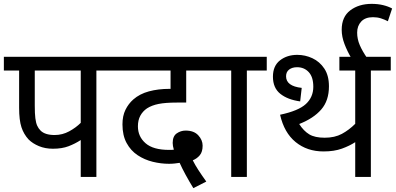

<svg xmlns="http://www.w3.org/2000/svg" viewBox="-20 -916 2050 994"><path d="M479 -551V0H398V-191Q369 -172 335 -159Q301 -146 254 -146Q214 -146 181.5 -159.5Q149 -173 128 -194Q103 -221 91 -257.5Q79 -294 79 -358V-551H0V-622H583V-551ZM398 -551H160V-369Q160 -328 163 -304Q166 -280 172.5 -265.5Q179 -251 190 -240Q213 -217 263 -217Q303 -217 338 -236Q373 -255 398 -280Z M981 58Q960 24 941 -11Q922 -46 910 -73Q898 -71 884 -69.5Q870 -68 855 -68Q813 -68 770.5 -78.5Q728 -89 692.5 -112.5Q657 -136 635.5 -175.5Q614 -215 614 -272Q614 -316 629.5 -347.5Q645 -379 670 -401Q703 -430 751 -443Q799 -456 858 -456H863V-551H568V-622H1102V-551H944V-385H895Q837 -385 801.5 -378Q766 -371 741 -355Q719 -340 706.5 -317Q694 -294 694 -262Q694 -209 733.5 -174.5Q773 -140 855 -140Q861 -140 867 -140Q873 -140 880 -141Q874 -161 874 -176Q874 -211 895 -225.5Q916 -240 941 -240Q984 -240 1006.5 -215.5Q1029 -191 1029 -162Q1029 -130 1014.5 -112.5Q1000 -95 978 -86Q990 -62 1006.5 -36.5Q1023 -11 1048 24Z M1258 -551V0H1177V-551H1088V-622H1361V-551Z M1900 -551V0H1819V-180Q1790 -161 1750 -146.5Q1710 -132 1655 -132Q1570 -132 1510.5 -180.5Q1451 -229 1430 -322Q1525 -342 1563.5 -377.5Q1602 -413 1602 -467Q1602 -517 1578.5 -542.5Q1555 -568 1518 -568Q1493 -568 1477 -556Q1461 -544 1461 -521Q1461 -470 1542 -461L1534 -391Q1469 -400 1431 -430.5Q1393 -461 1393 -519Q1393 -575 1429.5 -603.5Q1466 -632 1519 -632Q1560 -632 1597.5 -614.5Q1635 -597 1659 -561Q1683 -525 1683 -469Q1683 -395 1643 -349Q1603 -303 1529 -274Q1552 -238 1581 -220.5Q1610 -203 1661 -203Q1713 -203 1750 -223Q1787 -243 1819 -275V-551H1737V-622H2003V-551Z M1799 -615Q1778 -650 1763.5 -688Q1749 -726 1749 -762Q1749 -829 1793.5 -862.5Q1838 -896 1904 -896Q1936 -896 1963 -889.5Q1990 -883 2010 -872L1988 -806Q1971 -815 1952 -821Q1933 -827 1911 -827Q1871 -827 1850 -804.5Q1829 -782 1829 -747Q1829 -714 1842.5 -682.5Q1856 -651 1881 -615Z"/></svg>

Font: Go Noto Current
Style: Regular
Weight: 400
Designer: Monotype Design Team
Foundry: Monotype Imaging Inc.
Version: Version 2.007; ttfautohint (v1.8) -l 8 -r 50 -G 200 -x 14 -D